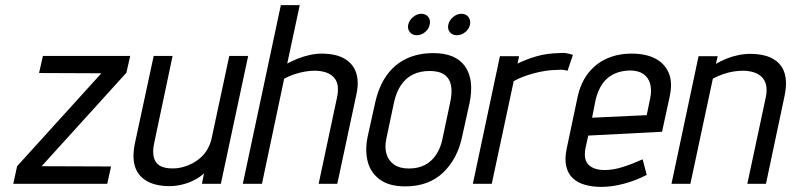

<svg xmlns="http://www.w3.org/2000/svg" viewBox="-20 -720 3098 752"><path d="M490 -501H148L133 -434L377 -433L47 -69L32 0H400L415 -68L143 -69L475 -435Z M779 -41 771 0H845L952 -501H878L808 -174Q802 -150 789.5 -130.5Q777 -111 758.5 -96.5Q740 -82 718 -73Q696 -64 672 -61Q635 -58 613 -67.5Q591 -77 583.5 -100.5Q576 -124 584 -160L656 -501H582L508 -157Q501 -122 503.5 -94.5Q506 -67 517.5 -47.5Q529 -28 547.5 -15.5Q566 -3 590.5 3Q615 9 643 9Q668 9 693 3Q718 -3 740.5 -14.5Q763 -26 779 -41Z M1105 -471 1154 -700H1080L931 0H1006L1093 -412Q1114 -423 1134 -429.5Q1154 -436 1173.5 -439.5Q1193 -443 1212 -443Q1233 -443 1251.5 -438Q1270 -433 1283.5 -421Q1297 -409 1301.5 -390Q1306 -371 1301 -343L1228 0H1301L1375 -346Q1383 -380 1380.5 -407Q1378 -434 1367 -453Q1356 -472 1337.5 -485Q1319 -498 1294.5 -504Q1270 -510 1240 -510Q1217 -510 1192.5 -504.5Q1168 -499 1145.5 -490Q1123 -481 1105 -471Z M1630 -666Q1613 -666 1598 -653.5Q1583 -641 1579 -624Q1575 -607 1585 -594.5Q1595 -582 1612 -582Q1630 -582 1645 -594.5Q1660 -607 1663 -624Q1667 -641 1657.5 -653.5Q1648 -666 1630 -666ZM1787 -666Q1770 -666 1755 -653.5Q1740 -641 1736 -624Q1732 -606 1742 -594Q1752 -582 1769 -582Q1787 -582 1802 -594Q1817 -606 1821 -624Q1824 -641 1814.5 -653.5Q1805 -666 1787 -666ZM1790 -185 1819 -316Q1838 -408 1801.5 -460Q1765 -512 1677 -512Q1617 -512 1570.5 -489.5Q1524 -467 1493.5 -423.5Q1463 -380 1449 -316L1420 -185Q1409 -132 1420 -88Q1431 -44 1467.5 -17Q1504 10 1567 10Q1659 10 1715.5 -44Q1772 -98 1790 -185ZM1743 -318 1713 -176Q1706 -141 1688.5 -114.5Q1671 -88 1644.5 -74Q1618 -60 1581 -60Q1546 -60 1524 -75Q1502 -90 1494 -116Q1486 -142 1493 -176L1523 -318Q1532 -359 1550.5 -386.5Q1569 -414 1597 -428Q1625 -442 1663 -442Q1700 -442 1720.5 -427.5Q1741 -413 1746.5 -385.5Q1752 -358 1743 -318Z M2203 -443 2224 -505Q2219 -507 2204 -510.5Q2189 -514 2169 -512Q2122 -511 2083 -500Q2044 -489 2007 -471L2013 -500H1938L1832 0H1906L1992 -402Q2009 -412 2029 -419.5Q2049 -427 2071.5 -433Q2094 -439 2116.5 -442.5Q2139 -446 2158 -446Q2179 -448 2191 -445.5Q2203 -443 2203 -443Z M2273 -139 2284 -189 2573 -204 2603 -342Q2615 -398 2599 -435Q2583 -472 2546 -491Q2509 -510 2454 -510Q2400 -510 2356.5 -490.5Q2313 -471 2283.5 -433Q2254 -395 2242 -339L2200 -140Q2191 -99 2197.5 -70Q2204 -41 2222.5 -23Q2241 -5 2270 3.5Q2299 12 2336 12Q2377 12 2424 -0.5Q2471 -13 2513 -35L2497 -96Q2457 -78 2419.5 -66Q2382 -54 2348 -54Q2328 -54 2312 -59Q2296 -64 2285.5 -74.5Q2275 -85 2272 -101Q2269 -117 2273 -139ZM2527 -337 2513 -269 2299 -259 2313 -330Q2322 -366 2339 -391Q2356 -416 2383 -429.5Q2410 -443 2447 -444Q2480 -444 2500 -430Q2520 -416 2526.5 -391.5Q2533 -367 2527 -337Z M2980 -342 2907 0H2980L3053 -345Q3060 -379 3058 -405.5Q3056 -432 3045.5 -451.5Q3035 -471 3016.5 -484Q2998 -497 2973 -503Q2948 -509 2918 -509Q2895 -509 2871 -504Q2847 -499 2825 -490Q2803 -481 2784 -470L2791 -500H2716L2610 0H2684L2772 -412Q2793 -423 2813.5 -430Q2834 -437 2853 -440Q2872 -443 2890 -443Q2911 -443 2930 -437.5Q2949 -432 2962 -420Q2975 -408 2980 -389Q2985 -370 2980 -342Z"/></svg>

Font: Advent Pro Medium
Style: Italic
Weight: 500
Italic angle: -12°
Version: Version 3.000